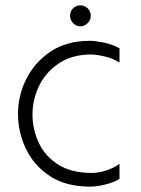

<svg xmlns="http://www.w3.org/2000/svg" viewBox="-20 -685 524 715"><path d="M279 -587Q263 -587 252 -599Q241 -611 241 -626Q241 -643 252 -654Q263 -665 279 -665Q295 -665 306.5 -654Q318 -643 318 -626Q318 -611 306.5 -599Q295 -587 279 -587ZM315 10Q225 10 165.5 -29.5Q106 -69 76.5 -131Q47 -193 47 -262Q47 -329 78 -391Q109 -453 168.5 -493Q228 -533 315 -533Q335 -533 366.5 -526.5Q398 -520 425 -505V-452Q402 -467 371 -474.5Q340 -482 319 -482Q249 -482 200 -449.5Q151 -417 126 -366Q101 -315 101 -258Q101 -203 124.5 -153Q148 -103 197 -72Q246 -41 321 -41Q350 -41 379.5 -51.5Q409 -62 425 -75V-19Q407 -7 374.5 1.5Q342 10 315 10Z"/></svg>

Font: LXGW 975 Gothic SC 200W
Style: Regular
Weight: 200
Version: Version 2.01;February 25, 2021